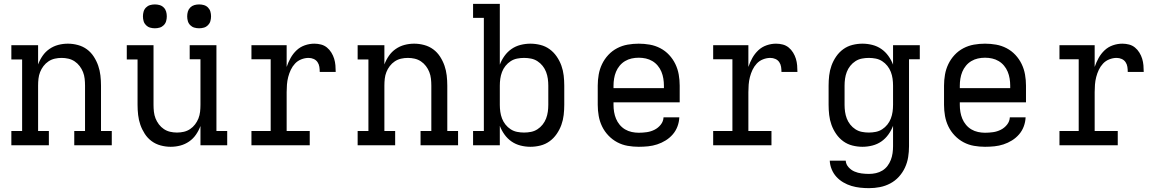

<svg xmlns="http://www.w3.org/2000/svg" viewBox="-20 -755 6040 998"><path d="M234 0H39V-74H95V-446H39V-520H178V-420Q187 -444 201.5 -465Q216 -486 237 -500.5Q258 -515 282.5 -521.5Q307 -528 333 -528Q359 -528 385 -521Q411 -514 432 -498.5Q453 -483 467.5 -460.5Q482 -438 490.5 -413.5Q499 -389 502 -362.5Q505 -336 505 -310V-74H561V0H366V-74H422V-310Q422 -328 420 -346Q418 -364 411.5 -380.5Q405 -397 394 -411.5Q383 -426 368 -436Q353 -446 335.5 -450Q318 -454 300 -454Q282 -454 264.5 -450Q247 -446 232 -436Q217 -426 206 -411.5Q195 -397 188.5 -380.5Q182 -364 180 -346Q178 -328 178 -310V-74H234Z M867 8Q841 8 815 1Q789 -6 768 -21.5Q747 -37 732.5 -59.5Q718 -82 709.5 -106.5Q701 -131 698 -157.5Q695 -184 695 -210V-446H639V-520H778V-210Q778 -192 780 -174Q782 -156 788.5 -139.5Q795 -123 806 -108.5Q817 -94 832 -84Q847 -74 864.5 -70Q882 -66 900 -66Q918 -66 935.5 -70Q953 -74 968 -84Q983 -94 994 -108.5Q1005 -123 1011.5 -139.5Q1018 -156 1020 -174Q1022 -192 1022 -210V-447H966V-520H1105V-74H1161V0H1022V-100Q1013 -76 998.5 -55Q984 -34 963 -19.5Q942 -5 917.5 1.5Q893 8 867 8ZM1015 -608Q1002 -608 990 -611.5Q978 -615 969 -624Q960 -633 956.5 -645Q953 -657 953 -670Q953 -683 956.5 -695Q960 -707 969 -716Q978 -725 990 -728.5Q1002 -732 1015 -732Q1028 -732 1040 -728.5Q1052 -725 1061 -716Q1070 -707 1073.5 -695Q1077 -683 1077 -670Q1077 -657 1073.5 -645Q1070 -633 1061 -624Q1052 -615 1040 -611.5Q1028 -608 1015 -608ZM785 -608Q772 -608 760 -611.5Q748 -615 739 -624Q730 -633 726.5 -645Q723 -657 723 -670Q723 -683 726.5 -695Q730 -707 739 -716Q748 -725 760 -728.5Q772 -732 785 -732Q798 -732 810 -728.5Q822 -725 831 -716Q840 -707 843.5 -695Q847 -683 847 -670Q847 -657 843.5 -645Q840 -633 831 -624Q822 -615 810 -611.5Q798 -608 785 -608Z M1287 0V-74H1387V-447H1287V-520H1470V-407Q1478 -431 1490.5 -453.5Q1503 -476 1521.5 -493.5Q1540 -511 1564.5 -519.5Q1589 -528 1614 -528Q1632 -528 1649 -523.5Q1666 -519 1679.5 -508Q1693 -497 1702.5 -481.5Q1712 -466 1717 -449.5Q1722 -433 1723.5 -415.5Q1725 -398 1725 -381H1642Q1642 -394 1640 -407.5Q1638 -421 1630.5 -432Q1623 -443 1610.5 -448.5Q1598 -454 1584 -454Q1565 -454 1546 -446.5Q1527 -439 1513.5 -424.5Q1500 -410 1491.5 -392Q1483 -374 1478 -354.5Q1473 -335 1471.5 -315Q1470 -295 1470 -276V-74H1590V0Z M2034 0H1839V-74H1895V-446H1839V-520H1978V-420Q1987 -444 2001.5 -465Q2016 -486 2037 -500.5Q2058 -515 2082.5 -521.5Q2107 -528 2133 -528Q2159 -528 2185 -521Q2211 -514 2232 -498.5Q2253 -483 2267.5 -460.5Q2282 -438 2290.5 -413.5Q2299 -389 2302 -362.5Q2305 -336 2305 -310V-74H2361V0H2166V-74H2222V-310Q2222 -328 2220 -346Q2218 -364 2211.5 -380.5Q2205 -397 2194 -411.5Q2183 -426 2168 -436Q2153 -446 2135.5 -450Q2118 -454 2100 -454Q2082 -454 2064.5 -450Q2047 -446 2032 -436Q2017 -426 2006 -411.5Q1995 -397 1988.5 -380.5Q1982 -364 1980 -346Q1978 -328 1978 -310V-74H2034Z M2737 8Q2711 8 2685.5 1.5Q2660 -5 2639 -19.5Q2618 -34 2602.5 -55.5Q2587 -77 2578 -101V0H2439V-74H2495V-662H2439V-735H2578V-419Q2587 -443 2602.5 -464.5Q2618 -486 2639 -500.5Q2660 -515 2685.5 -521.5Q2711 -528 2737 -528Q2763 -528 2789 -521.5Q2815 -515 2836.5 -499.5Q2858 -484 2873.5 -461.5Q2889 -439 2898 -414Q2907 -389 2910 -362.5Q2913 -336 2913 -310V-210Q2913 -184 2910 -157.5Q2907 -131 2898 -106Q2889 -81 2873.5 -58.5Q2858 -36 2836.5 -20.5Q2815 -5 2789 1.5Q2763 8 2737 8ZM2704 -66Q2722 -66 2740 -69.5Q2758 -73 2773.5 -83Q2789 -93 2800.5 -107.5Q2812 -122 2818.5 -139Q2825 -156 2827.5 -174Q2830 -192 2830 -210V-310Q2830 -328 2827.5 -346Q2825 -364 2818.5 -381Q2812 -398 2800.5 -412.5Q2789 -427 2773.5 -437Q2758 -447 2740 -450.5Q2722 -454 2704 -454Q2686 -454 2668 -450.5Q2650 -447 2634.5 -437Q2619 -427 2607.5 -412.5Q2596 -398 2589.5 -381Q2583 -364 2580.5 -346Q2578 -328 2578 -310V-210Q2578 -192 2580.5 -174Q2583 -156 2589.5 -139Q2596 -122 2607.5 -107.5Q2619 -93 2634.5 -83Q2650 -73 2668 -69.5Q2686 -66 2704 -66Z M3300 8Q3271 8 3242.5 3Q3214 -2 3188.5 -15.5Q3163 -29 3142.5 -50.5Q3122 -72 3109.5 -98Q3097 -124 3092 -152.5Q3087 -181 3087 -210V-310Q3087 -339 3092 -367.5Q3097 -396 3109.5 -422Q3122 -448 3142 -469.5Q3162 -491 3188 -504.5Q3214 -518 3242.5 -523Q3271 -528 3300 -528Q3329 -528 3357.5 -523Q3386 -518 3412 -504.5Q3438 -491 3458 -469.5Q3478 -448 3490.5 -422Q3503 -396 3508 -367.5Q3513 -339 3513 -310V-223H3169V-210Q3169 -191 3172 -173Q3175 -155 3182 -138Q3189 -121 3201 -106.5Q3213 -92 3229 -82.5Q3245 -73 3263.5 -69Q3282 -65 3300 -65Q3321 -65 3342 -68Q3363 -71 3382 -80.5Q3401 -90 3414.5 -107Q3428 -124 3429 -145H3511Q3510 -121 3501.5 -98Q3493 -75 3477 -56.5Q3461 -38 3440 -25Q3419 -12 3396 -4.5Q3373 3 3349 5.5Q3325 8 3300 8ZM3431 -297V-310Q3431 -328 3428 -346.5Q3425 -365 3418 -382Q3411 -399 3399 -413.5Q3387 -428 3371 -437.5Q3355 -447 3337 -451Q3319 -455 3300 -455Q3281 -455 3263 -451Q3245 -447 3229 -437.5Q3213 -428 3201 -413.5Q3189 -399 3182 -382Q3175 -365 3172 -346.5Q3169 -328 3169 -310V-297Z M3687 0V-74H3787V-447H3687V-520H3870V-407Q3878 -431 3890.5 -453.5Q3903 -476 3921.5 -493.5Q3940 -511 3964.5 -519.5Q3989 -528 4014 -528Q4032 -528 4049 -523.5Q4066 -519 4079.5 -508Q4093 -497 4102.5 -481.5Q4112 -466 4117 -449.5Q4122 -433 4123.5 -415.5Q4125 -398 4125 -381H4042Q4042 -394 4040 -407.5Q4038 -421 4030.5 -432Q4023 -443 4010.5 -448.5Q3998 -454 3984 -454Q3965 -454 3946 -446.5Q3927 -439 3913.5 -424.5Q3900 -410 3891.5 -392Q3883 -374 3878 -354.5Q3873 -335 3871.5 -315Q3870 -295 3870 -276V-74H3990V0Z M4497 223Q4474 223 4451 220.5Q4428 218 4406 211.5Q4384 205 4363.5 193Q4343 181 4327.5 164Q4312 147 4303 125Q4294 103 4293 80H4376Q4377 99 4390.5 114Q4404 129 4421.5 136.5Q4439 144 4458.5 146.5Q4478 149 4497 149Q4515 149 4533 145Q4551 141 4566.5 131.5Q4582 122 4593 107.5Q4604 93 4610.5 76Q4617 59 4619.5 41Q4622 23 4622 5V-101Q4613 -77 4597.5 -55.5Q4582 -34 4561 -19.5Q4540 -5 4514.5 1.5Q4489 8 4463 8Q4437 8 4411 1.5Q4385 -5 4363.5 -20.5Q4342 -36 4326.5 -58.5Q4311 -81 4302 -106Q4293 -131 4290 -157.5Q4287 -184 4287 -210V-310Q4287 -336 4290 -362.5Q4293 -389 4302 -414Q4311 -439 4326.5 -461.5Q4342 -484 4363.5 -499.5Q4385 -515 4411 -521.5Q4437 -528 4463 -528Q4489 -528 4514.5 -521.5Q4540 -515 4561 -500.5Q4582 -486 4597.5 -464.5Q4613 -443 4622 -419V-520H4761V-447H4705V5Q4705 34 4700.5 62Q4696 90 4684 116Q4672 142 4652.5 163.5Q4633 185 4607.5 198.5Q4582 212 4554 217.5Q4526 223 4497 223ZM4496 -66Q4514 -66 4532 -69.5Q4550 -73 4565.5 -83Q4581 -93 4592.5 -107.5Q4604 -122 4610.5 -139Q4617 -156 4619.5 -174Q4622 -192 4622 -210V-310Q4622 -328 4619.5 -346Q4617 -364 4610.5 -381Q4604 -398 4592.5 -412.5Q4581 -427 4565.5 -437Q4550 -447 4532 -450.5Q4514 -454 4496 -454Q4478 -454 4460 -450.5Q4442 -447 4426.5 -437Q4411 -427 4399.5 -412.5Q4388 -398 4381.5 -381Q4375 -364 4372.5 -346Q4370 -328 4370 -310V-210Q4370 -192 4372.5 -174Q4375 -156 4381.5 -139Q4388 -122 4399.5 -107.5Q4411 -93 4426.5 -83Q4442 -73 4460 -69.5Q4478 -66 4496 -66Z M5100 8Q5071 8 5042.5 3Q5014 -2 4988.5 -15.5Q4963 -29 4942.5 -50.5Q4922 -72 4909.5 -98Q4897 -124 4892 -152.5Q4887 -181 4887 -210V-310Q4887 -339 4892 -367.5Q4897 -396 4909.5 -422Q4922 -448 4942 -469.5Q4962 -491 4988 -504.5Q5014 -518 5042.5 -523Q5071 -528 5100 -528Q5129 -528 5157.5 -523Q5186 -518 5212 -504.5Q5238 -491 5258 -469.5Q5278 -448 5290.5 -422Q5303 -396 5308 -367.5Q5313 -339 5313 -310V-223H4969V-210Q4969 -191 4972 -173Q4975 -155 4982 -138Q4989 -121 5001 -106.5Q5013 -92 5029 -82.5Q5045 -73 5063.5 -69Q5082 -65 5100 -65Q5121 -65 5142 -68Q5163 -71 5182 -80.5Q5201 -90 5214.5 -107Q5228 -124 5229 -145H5311Q5310 -121 5301.5 -98Q5293 -75 5277 -56.5Q5261 -38 5240 -25Q5219 -12 5196 -4.5Q5173 3 5149 5.5Q5125 8 5100 8ZM5231 -297V-310Q5231 -328 5228 -346.5Q5225 -365 5218 -382Q5211 -399 5199 -413.5Q5187 -428 5171 -437.5Q5155 -447 5137 -451Q5119 -455 5100 -455Q5081 -455 5063 -451Q5045 -447 5029 -437.5Q5013 -428 5001 -413.5Q4989 -399 4982 -382Q4975 -365 4972 -346.5Q4969 -328 4969 -310V-297Z M5487 0V-74H5587V-447H5487V-520H5670V-407Q5678 -431 5690.5 -453.5Q5703 -476 5721.5 -493.5Q5740 -511 5764.5 -519.5Q5789 -528 5814 -528Q5832 -528 5849 -523.5Q5866 -519 5879.5 -508Q5893 -497 5902.5 -481.5Q5912 -466 5917 -449.5Q5922 -433 5923.5 -415.5Q5925 -398 5925 -381H5842Q5842 -394 5840 -407.5Q5838 -421 5830.5 -432Q5823 -443 5810.5 -448.5Q5798 -454 5784 -454Q5765 -454 5746 -446.5Q5727 -439 5713.5 -424.5Q5700 -410 5691.5 -392Q5683 -374 5678 -354.5Q5673 -335 5671.5 -315Q5670 -295 5670 -276V-74H5790V0Z"/></svg>

Font: Iosevka HT Extended
Style: Regular
Weight: 400
Width: 7
Monospace: yes
Designer: Belleve Invis
Foundry: Belleve Invis
Version: Version 32.3.0; ttfautohint (v1.8.4)